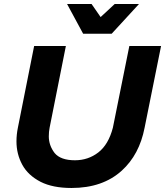

<svg xmlns="http://www.w3.org/2000/svg" viewBox="-20 -929 827 956"><path d="M336 7Q243 7 182.5 -23.5Q119.5 -56 90.8 -109Q62 -162 62 -225Q62 -259 69 -293L150 -700H308L227 -293Q223 -273 223 -250Q223 -205 252 -167Q282 -131 353 -131Q419 -131 469.5 -170Q520 -209 542 -293L624 -700H782L700 -293Q674 -159 586.5 -79.5Q491.5 7 336 7ZM536 -761H394L314 -909H436L481 -844L551 -909H672Z"/></svg>

Font: Argentum Sans SemiBold
Style: Italic
Weight: 600
Italic angle: -11°
Designer: Julieta Ulanovsky (font), Cristiano Sobral (main changes and remaster)
Foundry: Julieta Ulanovsky (font), Cristiano Sobral (main changes and remaster)
Version: Version 2.007;June 15, 2022;FontCreator 14.0.0.2814 64-bit; 